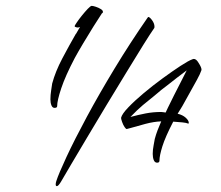

<svg xmlns="http://www.w3.org/2000/svg" viewBox="-20 -541 753 655"><path d="M166 -173Q159 -173 155.5 -181.5Q152 -190 152 -202Q152 -217 154.5 -232.5Q157 -248 158 -256Q169 -297 192.5 -341.5Q216 -386 239 -426V-425Q243 -432 246 -437Q249 -442 253 -449Q247 -447 246 -447Q243 -447 240 -448Q237 -449 235 -450V-453Q235 -454 242 -464.5Q249 -475 259.5 -488Q270 -501 279.5 -511Q289 -521 293 -521Q297 -521 306.5 -518Q316 -515 324 -510Q332 -505 331 -500Q331 -496 328 -496Q316 -478 298.5 -450Q281 -422 264 -393.5Q247 -365 235 -343Q203 -282 189 -240Q175 -198 175 -179Q175 -173 166 -173ZM174 94Q170 94 170 88Q170 86 170.5 83Q171 80 172 77Q180 52 207 -6Q234 -64 276 -142Q318 -220 371 -307.5Q424 -395 483 -480Q483 -479 485 -483Q490 -484 498.5 -472.5Q507 -461 507 -450Q507 -446 506 -445Q494 -428 469 -388Q444 -348 411.5 -294.5Q379 -241 344 -183.5Q309 -126 277.5 -72.5Q246 -19 222 21Q198 61 188 79Q179 94 174 94ZM516 14Q508 14 504.5 5Q501 -4 501 -16Q501 -30 504 -45Q507 -60 508 -67Q512 -82 517.5 -96.5Q523 -111 530 -127Q505 -126 476.5 -118.5Q448 -111 428 -105L413 -101Q410 -100 405 -107.5Q400 -115 396.5 -125Q393 -135 393 -139Q396 -152 417.5 -174.5Q439 -197 470 -223Q501 -249 534.5 -273.5Q568 -298 595.5 -316Q623 -334 637 -339Q638 -339 639 -339.5Q640 -340 641 -340Q645 -340 649 -337Q655 -332 662 -319Q669 -306 667 -301Q663 -289 651.5 -268Q640 -247 626.5 -223Q613 -199 602 -179L586 -153Q603 -149 613.5 -139.5Q624 -130 624 -122Q624 -118 620 -120Q616 -122 602 -123.5Q588 -125 571 -126Q544 -74 534 -42Q524 -10 524 7Q524 14 516 14ZM425 -142Q451 -149 476.5 -154Q502 -159 530 -159Q532 -159 534.5 -158.5Q537 -158 539 -158L545 -157Q545 -157 553 -174Q561 -191 573.5 -215.5Q586 -240 598 -263.5Q610 -287 617 -301Q602 -290 584 -276Q566 -262 551.5 -250.5Q537 -239 530 -234Q523 -228 517 -223Q511 -218 505 -213Q486 -198 467.5 -182.5Q449 -167 425 -142Z"/></svg>

Font: Birthstone
Style: Regular
Weight: 400
Designer: Robert E. Leuschke
Foundry: Robert E. Leuschke
Version: Version 1.013; ttfautohint (v1.8.3)